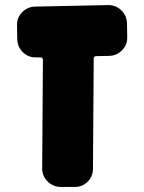

<svg xmlns="http://www.w3.org/2000/svg" viewBox="-20 -734 567 756"><path d="M346 -69Q346 -39 324.5 -18Q303 3 273 2H217Q188 1 167 -20Q146 -41 146 -71L149 -497Q149 -508 139 -508H120Q91 -508 70 -528.5Q49 -549 48 -579L47 -634Q46 -664 67 -685.5Q88 -707 117 -708L406 -714Q436 -714 457.5 -693.5Q479 -673 480 -643L481 -588Q482 -558 461 -536.5Q440 -515 411 -514L359 -513Q349 -513 349 -503Z"/></svg>

Font: d puntillas B to tiptoe
Style: Regular
Weight: 400
Designer: deFharo
Foundry: deFharo.com
Version: Version 1.001 2012